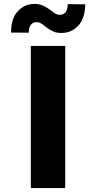

<svg xmlns="http://www.w3.org/2000/svg" viewBox="-20 -962 493 982"><path d="M137.7 -727.1H313.5V0H137.7ZM127 -794.9 36.6 -795.4Q36.6 -868.2 70.8 -904.3Q105.5 -941.4 154.8 -941.9Q180.7 -941.9 199.7 -933.6Q219.7 -923.8 232.9 -914.1Q253.9 -898.4 259.8 -894.5Q271.5 -886.2 286.6 -886.2Q306.6 -886.7 316.9 -901.4Q325.7 -915 326.7 -940.9L416 -939.9Q415 -869.1 380.9 -831.5Q347.2 -794.4 297.4 -793.5Q270 -792.5 252 -801.3Q230 -812 219.2 -820.8Q204.1 -832.5 193.4 -840.3Q180.7 -848.6 166 -848.6Q148.4 -848.6 137.7 -835Q127 -820.8 127 -794.9Z"/></svg>

Font: My Font
Style: Regular
Weight: 500
Designer: Rasmus Andersson
Foundry: rsms
Version: Version 0.001